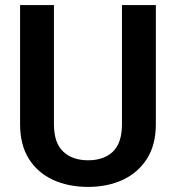

<svg xmlns="http://www.w3.org/2000/svg" viewBox="-20 -731 697 761"><path d="M463.4 -710.9H597.7V-238.8Q597.7 -157.2 562.5 -101.8Q527.3 -46.4 466.8 -18.3Q406.2 9.8 329.1 9.8Q251 9.8 189.9 -18.3Q128.9 -46.4 94.2 -101.8Q59.6 -157.2 59.6 -238.8V-710.9H193.8V-238.8Q193.8 -164.6 230.5 -130.1Q267.1 -95.7 329.1 -95.7Q392.1 -95.7 427.7 -130.1Q463.4 -164.6 463.4 -238.8Z"/></svg>

Font: Vazirmatn RD SemiBold
Style: Regular
Weight: 600
Designer: Saber Rastikerdar
Foundry: Saber Rastikerdar
Version: Version 32.102